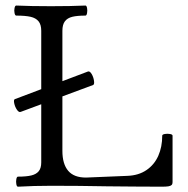

<svg xmlns="http://www.w3.org/2000/svg" viewBox="-20 -686 696 709"><path d="M46.4 -33.7Q77.1 -33.7 95.5 -38.1Q113.8 -42.5 123 -53.7Q132.3 -64.9 132.3 -86.4V-572.3Q132.3 -595.2 122.3 -607.4Q112.3 -619.6 92.8 -624Q73.2 -628.4 40 -628.4Q35.6 -628.4 33.7 -637.7Q31.7 -647 33.7 -656.2Q35.6 -665.5 40 -665.5Q93.3 -663.1 168 -663.1Q242.2 -663.1 295.4 -665.5Q299.8 -665.5 301.5 -656.2Q303.2 -647 301.5 -637.7Q299.8 -628.4 295.4 -628.4Q265.1 -628.4 247.1 -624Q229 -619.6 219.7 -607.4Q210.4 -595.2 210.4 -572.3V-128.9Q210.4 -80.6 231.7 -55.4Q252.9 -30.3 297.4 -30.3L450.2 -36.6Q491.7 -38.1 520.8 -57.9Q549.8 -77.6 564.5 -110.6Q579.1 -143.6 579.1 -185.1Q579.1 -189.5 588.6 -191.2Q598.1 -192.9 607.7 -191.2Q617.2 -189.5 617.2 -185.1V-13.2Q617.2 -6.3 613.8 -2.9Q610.4 0.5 602.1 2Q593.8 3.4 577.6 3.4Q526.9 3.4 476.1 2.9Q425.3 2.4 374.5 2Q323.7 1 272.7 0.5Q221.7 0 170.9 0Q104.5 0 46.4 3.4Q42 3.4 40.3 -5.9Q38.6 -15.1 40.3 -24.4Q42 -33.7 46.4 -33.7ZM34.7 -319.8 304.7 -421.9Q311.5 -424.3 318.4 -412.8Q325.2 -401.4 327.1 -387.7Q329.1 -374 323.7 -372.1L56.6 -272.9Q49.8 -270 42.5 -280.8Q35.2 -291.5 32.5 -304.7Q29.8 -317.9 34.7 -319.8Z"/></svg>

Font: Junicode Two Beta VF
Style: Regular
Weight: 400
Designer: Peter S. Baker
Foundry: Briery Creek Software
Version: Version 1.031 beta; ttfautohint (v1.8.1.43-b0c9)